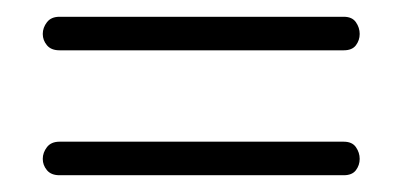

<svg xmlns="http://www.w3.org/2000/svg" viewBox="-20 -416 479 229"><path d="M51 -356Q41 -356 36 -362Q31 -368 31 -375.5Q31 -383 36 -389.5Q41 -396 51 -396H390Q400 -396 404.5 -389.5Q409 -383 409 -375.5Q409 -368 404.5 -362Q400 -356 390 -356ZM51 -207Q41 -207 36 -213Q31 -219 31 -226.5Q31 -234 36 -240.5Q41 -247 51 -247H390Q400 -247 404.5 -240.5Q409 -234 409 -226.5Q409 -219 404.5 -213Q400 -207 390 -207Z"/></svg>

Font: Ekushey Sornaly
Style: Regular
Weight: 400
Designer: Al Mamun Sumon
Foundry: Al Mamun Sumon
Version: Version 1.0